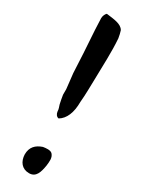

<svg xmlns="http://www.w3.org/2000/svg" viewBox="-175 -711 520 691"><g transform="rotate(30 85.0 -365.5)"><path d="M35 -660 37 -613 43 -519 47 -439 54 -376V-353C56 -342 58 -327 61 -316C63 -309 67 -301 67 -291C68 -281 74 -272 83 -271C108 -286 121 -317 121 -362C124 -393 124 -427 125 -461C126 -517 129 -574 125 -628C123 -640 121 -649 118 -658C107 -678 76 -680 45 -684C40 -680 35 -670 35 -660ZM42 -98C43 -69 59 -47 89 -47C118 -47 125 -73 130 -102C132 -120 135 -137 123 -150C115 -158 97 -156 85 -154C59 -145 42 -129 42 -98ZM47 -439V-440ZM125 -628V-629ZM130 -102Z"/></g></svg>

Font: Vapor
Style: Lit
Weight: 300
Foundry: Cannot Into Space Fonts
Version: Version 0.179